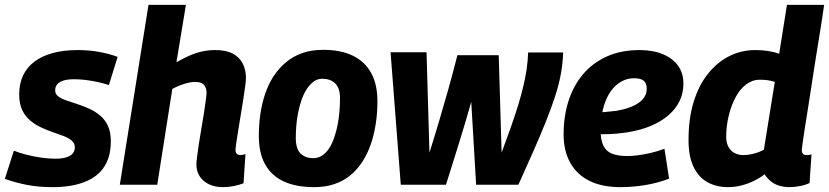

<svg xmlns="http://www.w3.org/2000/svg" viewBox="-39 -760 3411 790"><path d="M-19 -24 18 -140Q40 -131 69.5 -123.5Q99 -116 130 -111.5Q161 -107 187 -107Q217 -107 235 -113Q253 -119 261 -129.5Q269 -140 269 -154Q269 -170 256.5 -181Q244 -192 223.5 -200Q203 -208 179 -216Q155 -224 130.5 -235.5Q106 -247 85.5 -264Q65 -281 52.5 -307Q40 -333 40 -371Q40 -415 55.5 -448.5Q71 -482 101.5 -505.5Q132 -529 177 -541.5Q222 -554 280 -554Q329 -554 371 -546Q413 -538 445 -526L409 -410Q388 -417 363 -422.5Q338 -428 313 -431Q288 -434 266 -434Q238 -434 220.5 -428Q203 -422 195.5 -412Q188 -402 188 -388Q188 -373 200.5 -363.5Q213 -354 233.5 -347Q254 -340 278.5 -332Q303 -324 327.5 -313Q352 -302 372.5 -285Q393 -268 405 -242.5Q417 -217 417 -179Q417 -137 405.5 -105.5Q394 -74 372.5 -52Q351 -30 321.5 -16.5Q292 -3 256 3.5Q220 10 179 10Q118 10 70.5 0.5Q23 -9 -19 -24Z M930 -143Q930 -133 935 -127.5Q940 -122 951 -122Q955 -122 960 -123Q965 -124 971 -126L963 -6Q946 1 923 5.5Q900 10 878 10Q846 10 821.5 -1.5Q797 -13 783 -34Q769 -55 769 -84Q769 -93 772 -116Q775 -139 779.5 -169.5Q784 -200 790 -233.5Q796 -267 800.5 -297Q805 -327 808 -349Q811 -371 811 -378Q811 -398 800.5 -410.5Q790 -423 763 -423Q749 -423 733.5 -419Q718 -415 702 -409Q686 -403 670 -394L608 0H454L572 -740H726L687 -504Q717 -521 742.5 -532Q768 -543 793.5 -548.5Q819 -554 847 -554Q891 -554 918.5 -539.5Q946 -525 959.5 -499Q973 -473 973 -439Q973 -430 970 -406Q967 -382 962 -351Q957 -320 951.5 -286.5Q946 -253 941 -222.5Q936 -192 933 -170.5Q930 -149 930 -143Z M1254 10Q1179 10 1128.5 -13.5Q1078 -37 1052 -83.5Q1026 -130 1026 -201Q1026 -248 1032.5 -292Q1039 -336 1052.5 -375.5Q1066 -415 1087.5 -447.5Q1109 -480 1138.5 -504.5Q1168 -529 1206 -542Q1244 -555 1291 -555Q1362 -555 1411.5 -531.5Q1461 -508 1487.5 -461Q1514 -414 1514 -343Q1514 -295 1507 -250Q1500 -205 1486.5 -166Q1473 -127 1452 -94.5Q1431 -62 1402.5 -38.5Q1374 -15 1336.5 -2.5Q1299 10 1254 10ZM1252 -109Q1272 -110 1288 -121Q1304 -132 1316 -151Q1328 -170 1336.5 -195Q1345 -220 1350.5 -248Q1356 -276 1358 -305Q1360 -334 1360 -360Q1359 -400 1339 -418Q1319 -436 1287 -436Q1267 -436 1251 -424Q1235 -412 1222.5 -392.5Q1210 -373 1201.5 -348Q1193 -323 1187.5 -295.5Q1182 -268 1180 -241Q1178 -214 1178 -189Q1179 -146 1198.5 -127.5Q1218 -109 1252 -109Z M2094 0H1920L1900 -341Q1889 -302 1876.5 -259.5Q1864 -217 1850 -172.5Q1836 -128 1822.5 -84.5Q1809 -41 1796 0H1610L1568 -545H1716L1728 -132Q1749 -198 1768 -262.5Q1787 -327 1806 -394Q1825 -461 1843 -533H2013L2025 -132Q2047 -191 2064 -239.5Q2081 -288 2093.5 -329Q2106 -370 2114.5 -406Q2123 -442 2128 -476Q2133 -510 2134 -544H2278Q2277 -502 2269 -457.5Q2261 -413 2245.5 -365Q2230 -317 2208 -262Q2186 -207 2157.5 -142Q2129 -77 2094 0Z M2405 -299Q2425 -297 2449.5 -299Q2474 -301 2497 -304Q2556 -314 2589 -337Q2622 -360 2622 -395Q2622 -417 2610 -427.5Q2598 -438 2570 -438Q2531 -438 2499.5 -412Q2468 -386 2450.5 -338.5Q2433 -291 2432 -226Q2432 -186 2443 -162Q2454 -138 2478.5 -128Q2503 -118 2542 -118Q2561 -118 2585 -121Q2609 -124 2637.5 -130.5Q2666 -137 2695 -148L2714 -25Q2668 -7 2616 1.5Q2564 10 2514 10Q2439 10 2387 -15.5Q2335 -41 2307.5 -90Q2280 -139 2280 -207Q2280 -281 2300 -344Q2320 -407 2359.5 -454Q2399 -501 2457.5 -527.5Q2516 -554 2593 -554Q2648 -554 2688.5 -537Q2729 -520 2751 -489.5Q2773 -459 2773 -416Q2773 -339 2711 -285.5Q2649 -232 2539 -215Q2499 -209 2463.5 -208Q2428 -207 2396 -209Z M3210 10Q3187 10 3167 4Q3147 -2 3132 -14.5Q3117 -27 3107 -43Q3088 -28 3063.5 -16Q3039 -4 3012 3Q2985 10 2957 10Q2908 10 2871.5 -10.5Q2835 -31 2814.5 -74Q2794 -117 2794 -183Q2794 -272 2815 -340.5Q2836 -409 2874 -456.5Q2912 -504 2961.5 -529Q3011 -554 3069 -554Q3098 -554 3122.5 -550Q3147 -546 3167 -539L3199 -740H3352Q3349 -719 3343.5 -682.5Q3338 -646 3330.5 -600.5Q3323 -555 3315 -504.5Q3307 -454 3299.5 -404Q3292 -354 3284.5 -308Q3277 -262 3271.5 -226Q3266 -190 3263 -168Q3260 -146 3260 -143Q3260 -133 3264.5 -127.5Q3269 -122 3280 -122Q3285 -122 3290 -122.5Q3295 -123 3300 -125L3292 -7Q3276 1 3253 5.5Q3230 10 3210 10ZM3019 -122Q3040 -122 3063 -128Q3086 -134 3104 -144L3149 -423Q3135 -428 3119.5 -430Q3104 -432 3086 -432Q3057 -432 3031.5 -413Q3006 -394 2988 -360.5Q2970 -327 2959.5 -284.5Q2949 -242 2949 -196Q2949 -173 2958 -156Q2967 -139 2983 -130.5Q2999 -122 3019 -122Z"/></svg>

Font: Georama ExtraCondensed Thin
Style: Bold Italic
Weight: 700
Italic angle: -9°
Version: Version 1.001